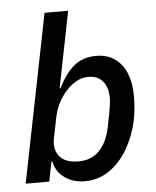

<svg xmlns="http://www.w3.org/2000/svg" viewBox="-53 -785 684 843"><g transform="rotate(-5 288.5 -364.0)"><path d="M27 0 175 -740H279L212 -404H216Q247 -468 286.5 -500Q326 -532 384 -532Q432 -532 466 -508Q500 -484 517 -441.5Q534 -399 534 -341Q534 -314 531.5 -287.5Q529 -261 524 -235Q509 -167 476.5 -111Q444 -55 396 -21.5Q348 12 286 12Q236 12 198.5 -14.5Q161 -41 152 -87H148L131 0ZM267 -77Q323 -77 358.5 -113Q394 -149 408 -217L422 -290Q424 -302 426 -316.5Q428 -331 428 -344Q428 -373 418.5 -395Q409 -417 390.5 -430Q372 -443 343 -443Q312 -443 288 -429Q264 -415 244 -393Q223 -370 208 -341Q193 -312 186 -277L167 -183Q162 -154 171 -129.5Q180 -105 204 -91Q228 -77 267 -77Z"/></g></svg>

Font: IBM Plex Sans Medium
Style: Italic
Weight: 500
Italic angle: -11.31°
Designer: Mike Abbink, Paul van der Laan, Pieter van Rosmalen
Foundry: Bold Monday
Version: Version 3.201